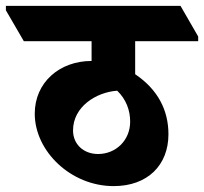

<svg xmlns="http://www.w3.org/2000/svg" viewBox="-92 -647 693 652"><path d="M294 -15C410 -15 480 -87 480 -191C480 -273 444 -343 367 -395V-507H581V-523L521 -627H-72V-612L-11 -507H219V-440C110 -440 26 -367 26 -261C26 -134 148 -15 294 -15ZM156 -204C156 -285 235 -334 306 -339C336 -310 350 -273 350 -234C350 -170 301 -124 241 -124C192 -124 156 -157 156 -204Z"/></svg>

Font: Noto Serif Devanagari SemiCondensed Black
Style: Regular
Weight: 900
Width: 4
Designer: Universal Thirst, Indian Type Foundry and the Monotype Design Team
Foundry: Monotype Imaging Inc.
Version: Version 2.004